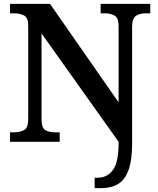

<svg xmlns="http://www.w3.org/2000/svg" viewBox="-20 -734 818 994"><path d="M470 240V186H487Q535 186 564.5 146Q594 106 594 9V0L195 -561V-117Q195 -72 214.5 -60.5Q234 -49 265 -49H289V0H32V-49H52Q83 -49 104.5 -60.5Q126 -72 126 -117V-601Q126 -643 104.5 -654Q83 -665 55 -665H32V-714H239L594 -204V-601Q594 -641 573.5 -653Q553 -665 524 -665H501V-714H758V-665H734Q704 -665 684 -652Q664 -639 664 -597V5Q664 95 645.5 146Q627 197 591.5 218.5Q556 240 504 240Z"/></svg>

Font: Noto Serif Malayalam SemiBold
Style: Regular
Weight: 600
Designer: Indian type Foundry, Jelle Bosma, Monotype Design Team
Foundry: Monotype Imaging Inc.
Version: Version 2.104; ttfautohint (v1.8.4.7-5d5b)